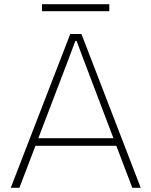

<svg xmlns="http://www.w3.org/2000/svg" viewBox="-20 -890 718 910"><path d="M31 0 313 -729H366L647 0H607L377 -605L343 -696H337L303 -605L72 0ZM139 -199V-235H539V-199ZM179 -837V-870H498V-837Z"/></svg>

Font: Mona Sans ExtraLight
Style: Regular
Weight: 200
Designer: Deni Anggara
Foundry: GitHub
Version: Version 2.000